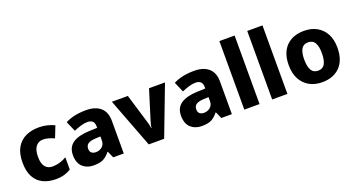

<svg xmlns="http://www.w3.org/2000/svg" viewBox="-49 -1375 3682 2001"><g transform="rotate(-20 1792.0 -375.0)"><path d="M314 10Q233 10 172.5 -20Q112 -50 78.5 -112Q45 -174 45 -272Q45 -372 81.5 -435.5Q118 -499 182 -529Q246 -559 327 -559Q376 -559 420 -548.5Q464 -538 500 -520L450 -393Q418 -407 388 -416Q358 -425 327 -425Q276 -425 246.5 -387Q217 -349 217 -273Q217 -196 246.5 -161Q276 -126 327 -126Q368 -126 408 -138Q448 -150 483 -171V-35Q450 -14 409.5 -2Q369 10 314 10Z M853 -559Q956 -559 1012.5 -509Q1069 -459 1069 -363V0H952L919 -74H915Q880 -29 841 -9.5Q802 10 733 10Q661 10 613 -33Q565 -76 565 -165Q565 -252 627 -295Q689 -338 809 -343L900 -346V-359Q900 -402 880 -420Q860 -438 824 -438Q789 -438 749.5 -426Q710 -414 671 -397L622 -510Q667 -534 725 -546.5Q783 -559 853 -559ZM850 -248Q787 -245 762 -226.5Q737 -208 737 -173Q737 -141 755 -126.5Q773 -112 802 -112Q843 -112 872 -137Q901 -162 901 -206V-250Z M1346 0 1137 -549H1314L1412 -225Q1416 -214 1421.5 -191Q1427 -168 1428 -151H1432Q1433 -169 1438.5 -190Q1444 -211 1448 -224L1549 -549H1726L1517 0Z M2052 -559Q2155 -559 2211.5 -509Q2268 -459 2268 -363V0H2151L2118 -74H2114Q2079 -29 2040 -9.5Q2001 10 1932 10Q1860 10 1812 -33Q1764 -76 1764 -165Q1764 -252 1826 -295Q1888 -338 2008 -343L2099 -346V-359Q2099 -402 2079 -420Q2059 -438 2023 -438Q1988 -438 1948.5 -426Q1909 -414 1870 -397L1821 -510Q1866 -534 1924 -546.5Q1982 -559 2052 -559ZM2049 -248Q1986 -245 1961 -226.5Q1936 -208 1936 -173Q1936 -141 1954 -126.5Q1972 -112 2001 -112Q2042 -112 2071 -137Q2100 -162 2100 -206V-250Z M2575 0H2406V-760H2575Z M2884 0H2715V-760H2884Z M3539 -276Q3539 -138 3466.5 -64Q3394 10 3268 10Q3190 10 3129 -23.5Q3068 -57 3033.5 -120.5Q2999 -184 2999 -276Q2999 -412 3071.5 -485.5Q3144 -559 3271 -559Q3349 -559 3409.5 -526Q3470 -493 3504.5 -430Q3539 -367 3539 -276ZM3171 -276Q3171 -200 3194 -159Q3217 -118 3270 -118Q3322 -118 3344.5 -159Q3367 -200 3367 -276Q3367 -352 3344 -392Q3321 -432 3269 -432Q3217 -432 3194 -392Q3171 -352 3171 -276Z"/></g></svg>

Font: Noto Sans Lao Looped ExtraBold
Style: Regular
Weight: 800
Designer: Mark Frömberg, Ben Mitchell
Foundry: The Fontpad Ltd
Version: Version 1.002; ttfautohint (v1.8.4.7-5d5b)